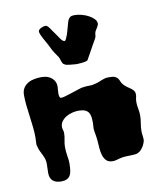

<svg xmlns="http://www.w3.org/2000/svg" viewBox="-77 -721 656 783"><g transform="rotate(-10 251.5 -329.5)"><path d="M477.1 -210Q477.1 -193.4 474.1 -177.2Q471.2 -161.1 471.2 -146Q471.2 -136.2 472.7 -126.7Q474.1 -117.2 474.1 -107.9Q474.1 -106 472.2 -99.6Q470.2 -93.3 466.1 -85.4Q461.9 -77.6 455.3 -70.1Q448.7 -62.5 439.9 -59.1Q434.1 -56.6 426.5 -56.2Q418.9 -55.7 410.4 -55.4Q401.9 -55.2 392.8 -54.9Q383.8 -54.7 375 -53.2Q362.8 -50.8 353.8 -47.9Q344.7 -44.9 335 -44.9Q317.4 -44.9 308.3 -54.4Q299.3 -64 295.2 -78.1Q291 -92.3 290 -107.9Q289.1 -123.5 288.1 -136.2Q286.6 -152.8 284.2 -165.3Q281.7 -177.7 280.8 -189Q280.8 -195.8 281.5 -201.7Q282.2 -207.5 282.2 -212.9Q282.2 -225.6 280.8 -236.6Q279.3 -247.6 274.4 -255.4Q269.5 -263.2 259.5 -267.6Q249.5 -272 232.9 -272Q221.2 -272 207.5 -268.8Q193.8 -265.6 182.1 -258.8Q170.4 -252 162.6 -241.7Q154.8 -231.4 154.8 -217.8Q154.8 -212.4 157 -206.1Q159.2 -199.7 159.2 -191.9Q159.2 -178.2 156 -163.8Q152.8 -149.4 152.8 -136.2Q152.8 -115.7 156 -98.1Q159.2 -80.6 159.2 -67.9Q159.2 -50.8 157.5 -38.1Q155.8 -25.4 150.9 -17.1Q146 -8.8 137 -4.4Q127.9 0 113.8 0Q91.3 0 79.1 -10.7Q66.9 -21.5 66.9 -43.9Q66.9 -52.2 67.4 -61.3Q67.9 -70.3 67.9 -80.1Q67.9 -93.3 64.9 -102.1Q62 -110.8 57.9 -119.1Q53.7 -127.4 49.1 -137Q44.4 -146.5 41 -161.1Q40 -162.6 40 -164.6Q40 -166.5 40 -168.9Q40 -174.3 40.5 -181.4Q41 -188.5 41 -195.8Q41 -215.3 38.6 -237.8Q36.1 -260.3 33 -283.7Q29.8 -307.1 27.3 -329.8Q24.9 -352.5 24.9 -373Q24.9 -391.1 32.7 -402.8Q40.5 -414.6 52.7 -421.4Q64.9 -428.2 79.6 -430.7Q94.2 -433.1 107.9 -433.1Q134.3 -433.1 150.1 -419.2Q166 -405.3 166 -384.8Q166 -377.9 165 -370.4Q164.1 -362.8 164.1 -355Q164.1 -349.6 165.8 -342.8Q167.5 -335.9 172.9 -335.9Q178.2 -335.9 191.2 -339.6Q204.1 -343.3 218.5 -348.1Q232.9 -353 245.1 -356.9Q257.3 -360.8 261.2 -361.8Q279.8 -365.2 293.5 -364.7Q307.1 -364.3 318.8 -368.2Q330.1 -371.1 337.2 -374Q344.2 -377 350.3 -379.4Q356.4 -381.8 363 -383.3Q369.6 -384.8 379.9 -384.8Q396.5 -384.8 404.1 -381.1Q411.6 -377.4 415.5 -371.8Q419.4 -366.2 421.9 -359.4Q424.3 -352.5 430.2 -346.2Q437.5 -337.9 445.6 -332.5Q453.6 -327.1 460.2 -322.3Q466.8 -317.4 470.9 -311.5Q475.1 -305.7 475.1 -296.9Q475.1 -290 473.1 -282.7Q471.2 -275.4 471.2 -265.1Q471.2 -252.4 474.1 -238.3Q477.1 -224.1 477.1 -210ZM372.1 -609.4Q372.1 -602.1 366.5 -593.5Q360.8 -585 356.9 -577.6Q354.5 -570.8 354.2 -563.2Q354 -555.7 350.1 -549.3Q343.8 -538.1 335.9 -524.4Q328.1 -510.7 321.3 -498Q313 -483.4 304.7 -468.3Q301.8 -465.8 294.9 -464.1Q288.1 -462.4 280.5 -461.7Q272.9 -460.9 266.1 -460.7Q259.3 -460.4 255.9 -460.4Q251.5 -460.9 244.6 -461.4Q237.8 -461.9 231 -462.6Q224.1 -463.4 218.3 -464.6Q212.4 -465.8 209 -468.3Q204.6 -470.2 202.4 -473.9Q200.2 -477.5 198.7 -481.9Q197.3 -486.3 195.8 -491.2Q194.3 -496.1 191.9 -500.5Q189 -505.4 185.3 -510.3Q181.6 -515.1 177.7 -521.2Q173.8 -527.3 169.2 -535.4Q164.6 -543.5 159.7 -554.7Q157.2 -560.1 152.1 -568.8Q147 -577.6 142.1 -586.7Q137.2 -595.7 133.5 -604.2Q129.9 -612.8 129.9 -617.7Q129.9 -621.6 133.1 -625Q136.2 -628.4 141.1 -630.9Q146 -633.3 150.9 -634.8Q155.8 -636.2 159.7 -636.2Q167 -636.2 175.5 -624.5Q184.1 -612.8 193.4 -598.9Q202.6 -585 211.2 -573.2Q219.7 -561.5 227.1 -561.5Q229.5 -562 232.9 -568.8Q236.3 -575.7 239.3 -583.7Q242.2 -591.8 244.1 -598.6Q246.1 -605.5 246.1 -606.4Q249.5 -616.7 251.7 -626.2Q253.9 -635.7 257.1 -643.1Q260.3 -650.4 266.1 -654.5Q272 -658.7 283.7 -658.7Q298.3 -658.7 314 -654.5Q329.6 -650.4 342.5 -643.3Q355.5 -636.2 363.8 -627.4Q372.1 -618.7 372.1 -609.4Z"/></g></svg>

Font: Freckle Face
Style: Regular
Weight: 400
Designer: Astigmatic (AOETI)
Foundry: Astigmatic (AOETI)
Version: Version 1.000